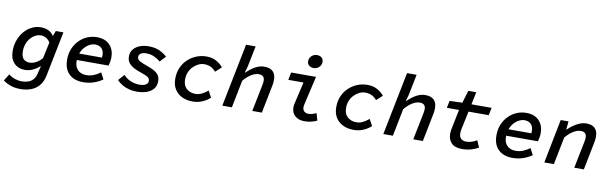

<svg xmlns="http://www.w3.org/2000/svg" viewBox="-54 -1319 6709 2114"><g transform="rotate(10 3300.0 -262.0)"><path d="M204 206Q140 206 92 188.5Q44 171 9 144L57 68Q86 93 125 106.5Q164 120 203 120Q240 120 272 110Q304 100 327.5 75.5Q351 51 362 8L383 -80H379Q347 -50 304 -30Q261 -10 217 -10Q139 -10 93.5 -59Q48 -108 48 -193Q48 -259 69 -315.5Q90 -372 126.5 -414Q163 -456 210 -479.5Q257 -503 310 -503Q360 -503 397 -484.5Q434 -466 452 -434H456L478 -491H563L463 8Q449 80 411 124Q373 168 319.5 187Q266 206 204 206ZM252 -98Q287 -98 323 -117Q359 -136 391 -171L430 -354Q409 -386 382.5 -400.5Q356 -415 325 -415Q294 -415 264 -399.5Q234 -384 210 -356Q186 -328 172.5 -290.5Q159 -253 159 -210Q159 -152 183.5 -125Q208 -98 252 -98Z M869 12Q805 12 757 -12Q709 -36 682 -83.5Q655 -131 655 -203Q655 -270 677.5 -324.5Q700 -379 739.5 -419.5Q779 -460 830 -481.5Q881 -503 937 -503Q1030 -503 1080.5 -449.5Q1131 -396 1131 -312Q1131 -284 1125.5 -256Q1120 -228 1116 -217H736L748 -291H1061L1025 -273Q1028 -283 1029.5 -294Q1031 -305 1031 -315Q1031 -365 1004.5 -392.5Q978 -420 933 -420Q904 -420 873.5 -405.5Q843 -391 818 -364Q793 -337 777 -297.5Q761 -258 761 -208Q761 -161 778 -131Q795 -101 824.5 -86Q854 -71 892 -71Q937 -71 976 -87.5Q1015 -104 1049 -129L1087 -57Q1046 -27 990 -7.5Q934 12 869 12Z M1468 12Q1424 12 1382.5 1Q1341 -10 1306.5 -30.5Q1272 -51 1246 -78L1307 -146Q1344 -106 1390.5 -87.5Q1437 -69 1486 -69Q1529 -69 1555.5 -83.5Q1582 -98 1582 -128Q1582 -147 1570 -160Q1558 -173 1533 -183.5Q1508 -194 1470 -207Q1394 -232 1356.5 -266.5Q1319 -301 1319 -354Q1319 -404 1346.5 -437Q1374 -470 1418 -486.5Q1462 -503 1515 -503Q1587 -503 1638 -479Q1689 -455 1722 -423L1662 -359Q1632 -384 1592 -403Q1552 -422 1504 -422Q1465 -422 1442.5 -408Q1420 -394 1420 -367Q1420 -340 1447.5 -324Q1475 -308 1532 -288Q1577 -273 1611.5 -254.5Q1646 -236 1665 -209.5Q1684 -183 1684 -142Q1684 -89 1655 -54.5Q1626 -20 1577 -4Q1528 12 1468 12Z M2094 12Q2030 12 1978 -12Q1926 -36 1895 -84Q1864 -132 1864 -204Q1864 -271 1888 -326Q1912 -381 1954 -420.5Q1996 -460 2049.5 -481.5Q2103 -503 2162 -503Q2227 -503 2274.5 -476Q2322 -449 2348 -414L2282 -354Q2256 -385 2224.5 -400Q2193 -415 2152 -415Q2119 -415 2087 -399.5Q2055 -384 2028.5 -357Q2002 -330 1987 -293.5Q1972 -257 1972 -214Q1972 -145 2012 -110.5Q2052 -76 2110 -76Q2149 -76 2183.5 -93.5Q2218 -111 2249 -138L2289 -65Q2252 -30 2201.5 -9Q2151 12 2094 12Z M2426 0 2567 -706H2674L2627 -473L2607 -402H2611Q2639 -429 2670.5 -452.5Q2702 -476 2737 -489.5Q2772 -503 2810 -503Q2874 -503 2905.5 -470.5Q2937 -438 2937 -379Q2937 -360 2935 -340.5Q2933 -321 2928 -302L2868 0H2761L2819 -289Q2823 -307 2825 -321Q2827 -335 2827 -349Q2827 -380 2810.5 -395.5Q2794 -411 2763 -411Q2723 -411 2679.5 -384.5Q2636 -358 2594 -308L2533 0Z M3344 12Q3280 12 3240 -22.5Q3200 -57 3200 -120Q3200 -133 3202.5 -147.5Q3205 -162 3209 -177L3262 -406H3092L3109 -491H3387L3313 -170Q3312 -162 3310.5 -155Q3309 -148 3309 -141Q3309 -107 3328 -91.5Q3347 -76 3377 -76Q3398 -76 3417.5 -82Q3437 -88 3462 -99L3485 -19Q3453 -5 3420 3.5Q3387 12 3344 12ZM3343 -582Q3315 -582 3293 -598.5Q3271 -615 3271 -648Q3271 -670 3282.5 -688.5Q3294 -707 3313.5 -718.5Q3333 -730 3356 -730Q3388 -730 3408.5 -713Q3429 -696 3429 -664Q3429 -630 3403.5 -606Q3378 -582 3343 -582Z M3894 12Q3830 12 3778 -12Q3726 -36 3695 -84Q3664 -132 3664 -204Q3664 -271 3688 -326Q3712 -381 3754 -420.5Q3796 -460 3849.5 -481.5Q3903 -503 3962 -503Q4027 -503 4074.5 -476Q4122 -449 4148 -414L4082 -354Q4056 -385 4024.5 -400Q3993 -415 3952 -415Q3919 -415 3887 -399.5Q3855 -384 3828.5 -357Q3802 -330 3787 -293.5Q3772 -257 3772 -214Q3772 -145 3812 -110.5Q3852 -76 3910 -76Q3949 -76 3983.5 -93.5Q4018 -111 4049 -138L4089 -65Q4052 -30 4001.5 -9Q3951 12 3894 12Z M4226 0 4367 -706H4474L4427 -473L4407 -402H4411Q4439 -429 4470.5 -452.5Q4502 -476 4537 -489.5Q4572 -503 4610 -503Q4674 -503 4705.5 -470.5Q4737 -438 4737 -379Q4737 -360 4735 -340.5Q4733 -321 4728 -302L4668 0H4561L4619 -289Q4623 -307 4625 -321Q4627 -335 4627 -349Q4627 -380 4610.5 -395.5Q4594 -411 4563 -411Q4523 -411 4479.5 -384.5Q4436 -358 4394 -308L4333 0Z M5108 12Q5026 12 4988 -28Q4950 -68 4950 -133Q4950 -148 4952 -163Q4954 -178 4958 -197L5001 -406H4865L4881 -486L5023 -491L5065 -631H5154L5125 -491H5350L5333 -406H5107L5063 -198Q5060 -185 5059.5 -175.5Q5059 -166 5059 -157Q5059 -115 5081 -95.5Q5103 -76 5139 -76Q5173 -76 5203 -87Q5233 -98 5257 -112L5290 -36Q5258 -16 5210 -2Q5162 12 5108 12Z M5669 12Q5605 12 5557 -12Q5509 -36 5482 -83.5Q5455 -131 5455 -203Q5455 -270 5477.5 -324.5Q5500 -379 5539.5 -419.5Q5579 -460 5630 -481.5Q5681 -503 5737 -503Q5830 -503 5880.5 -449.5Q5931 -396 5931 -312Q5931 -284 5925.5 -256Q5920 -228 5916 -217H5536L5548 -291H5861L5825 -273Q5828 -283 5829.5 -294Q5831 -305 5831 -315Q5831 -365 5804.5 -392.5Q5778 -420 5733 -420Q5704 -420 5673.5 -405.5Q5643 -391 5618 -364Q5593 -337 5577 -297.5Q5561 -258 5561 -208Q5561 -161 5578 -131Q5595 -101 5624.5 -86Q5654 -71 5692 -71Q5737 -71 5776 -87.5Q5815 -104 5849 -129L5887 -57Q5846 -27 5790 -7.5Q5734 12 5669 12Z M6026 0 6123 -491H6210L6201 -399H6205Q6232 -426 6265 -449.5Q6298 -473 6334.5 -488Q6371 -503 6410 -503Q6474 -503 6505.5 -470.5Q6537 -438 6537 -379Q6537 -360 6535 -340.5Q6533 -321 6528 -302L6468 0H6361L6419 -289Q6423 -307 6425 -321Q6427 -335 6427 -349Q6427 -380 6410.5 -395.5Q6394 -411 6363 -411Q6323 -411 6279.5 -384.5Q6236 -358 6194 -308L6133 0Z"/></g></svg>

Font: Source Code Pro ExtraLight SemiBold
Style: Italic
Weight: 600
Italic angle: -11°
Monospace: yes
Version: Version 1.016;hotconv 1.0.116;makeotfexe 2.5.65601